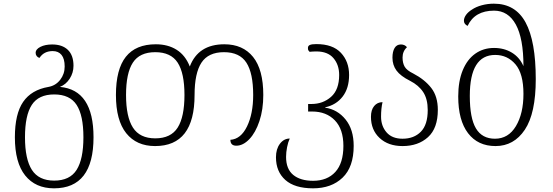

<svg xmlns="http://www.w3.org/2000/svg" viewBox="-20 -785 3008 1045"><path d="M61 -38Q61 -165 106 -230.5Q151 -296 244 -312Q283 -319 307.5 -350.5Q332 -382 332 -423Q332 -465 315 -486Q298 -507 267 -507Q219 -507 195 -470Q186 -472 180 -479.5Q174 -487 174 -497Q174 -517 200 -530Q226 -543 264 -543Q319 -543 349.5 -513.5Q380 -484 380 -427Q380 -389 359.5 -357Q339 -325 306 -312Q489 -296 489 -38Q489 240 274 240Q173 240 117 170Q61 100 61 -38ZM434 -38Q434 -157 397 -214Q360 -271 275 -271Q190 -271 153 -214Q116 -157 116 -38Q116 81 153.5 139.5Q191 198 275 198Q360 198 397 139.5Q434 81 434 -38Z M611 -268Q611 -408 665 -476Q719 -544 828 -544Q894 -544 941.5 -514Q989 -484 1013 -423Q1059 -544 1201 -544Q1302 -544 1357.5 -475Q1413 -406 1413 -268Q1413 -189 1392 -126Q1371 -63 1337 -27.5Q1303 8 1266 8Q1234 8 1234 -24Q1291 -28 1324.5 -97Q1358 -166 1358 -268Q1358 -387 1321 -444Q1284 -501 1199 -501Q1114 -501 1076.5 -444Q1039 -387 1039 -268Q1039 10 824 10Q723 10 667 -60Q611 -130 611 -268ZM984 -268Q984 -387 947 -444Q910 -501 825 -501Q740 -501 703 -444Q666 -387 666 -268Q666 -149 703.5 -90.5Q741 -32 825 -32Q910 -32 947 -90.5Q984 -149 984 -268Z M1482 71Q1482 26 1503.5 -2.5Q1525 -31 1557 -31Q1548 -12 1542.5 16Q1537 44 1537 69Q1537 135 1576 167Q1615 199 1684 199Q1761 199 1805 151Q1849 103 1849 9Q1849 -82 1802.5 -130Q1756 -178 1679 -178H1657V-219H1675Q1738 -219 1782 -258Q1826 -297 1826 -377Q1826 -432 1795 -468.5Q1764 -505 1702 -505Q1683 -505 1665 -503Q1660 -508 1658 -511.5Q1656 -515 1656 -524Q1656 -536 1667 -540.5Q1678 -545 1702 -545Q1791 -545 1835.5 -497.5Q1880 -450 1880 -377Q1880 -305 1845 -259.5Q1810 -214 1750 -201V-199Q1817 -189 1861 -134.5Q1905 -80 1905 9Q1905 124 1844.5 182Q1784 240 1684 240Q1584 240 1533 194.5Q1482 149 1482 71Z M1999 -149Q1999 -187 2016.5 -208Q2034 -229 2062 -229Q2054 -195 2054 -150Q2054 -99 2084 -64.5Q2114 -30 2171 -30Q2233 -30 2270.5 -68Q2308 -106 2308 -186Q2308 -246 2283.5 -283.5Q2259 -321 2212 -345Q2160 -371 2138 -401Q2116 -431 2116 -471Q2116 -504 2127.5 -523.5Q2139 -543 2162 -543Q2183 -543 2195 -528Q2171 -506 2171 -472Q2171 -442 2182.5 -422Q2194 -402 2229 -385Q2292 -352 2327.5 -306Q2363 -260 2363 -187Q2363 -87 2309.5 -38.5Q2256 10 2171 10Q2093 10 2046 -34Q1999 -78 1999 -149Z M2474 -260Q2474 -343 2498.5 -402.5Q2523 -462 2567 -493Q2611 -524 2669 -524Q2724 -524 2766 -498.5Q2808 -473 2829 -425Q2829 -576 2787.5 -651.5Q2746 -727 2669 -727Q2564 -727 2525 -644Q2505 -654 2505 -672Q2505 -688 2516.5 -704Q2528 -720 2549 -733Q2571 -748 2602.5 -756.5Q2634 -765 2668 -765Q2785 -765 2840.5 -663Q2896 -561 2896 -354Q2896 -168 2836.5 -79Q2777 10 2677 10Q2581 10 2527.5 -60Q2474 -130 2474 -260ZM2829 -274Q2829 -384 2785.5 -435Q2742 -486 2675 -486Q2537 -486 2537 -263Q2537 -142 2570.5 -86Q2604 -30 2674 -30Q2747 -30 2788 -98.5Q2829 -167 2829 -274Z"/></svg>

Font: Noto Serif Georgian Light
Style: Regular
Weight: 300
Designer: Monotype Design team
Foundry: Monotype Imaging Inc.
Version: Version 1.000